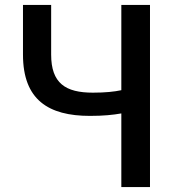

<svg xmlns="http://www.w3.org/2000/svg" viewBox="-20 -757 723 777"><path d="M471 0H587V-737H471V-392C443 -386 406 -382 356 -382C245 -382 187 -420 187 -536V-737H73V-536C73 -353 176 -288 344 -288C399 -288 437 -292 471 -298Z"/></svg>

Font: DAIFUKU Sans JP Medium
Style: Regular
Weight: 500
Designer: Original font ‘Source Han Sans JP’ : Ryoko NISHIZUKA  (kana, bopomofo & ideographs); Paul D. Hunt (Latin, Greek & Cyrill
Foundry: Daifuku
Version: Version 1.000